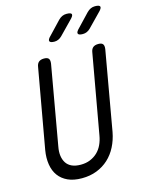

<svg xmlns="http://www.w3.org/2000/svg" viewBox="-139 -1036 877 1132"><g transform="rotate(-15 300.0 -470.0)"><path d="M137 -690Q140 -711 151.5 -720.5Q163 -730 183 -730Q204 -730 211.5 -720.5Q219 -711 216 -690L131 -207Q125 -176 128.5 -151Q132 -126 144 -107.5Q156 -89 178 -79Q200 -69 232 -69Q264 -69 289.5 -79.5Q315 -90 334 -108Q353 -126 365 -151.5Q377 -177 382 -207L468 -690Q471 -711 482.5 -720.5Q494 -730 515 -730Q535 -730 542.5 -720.5Q550 -711 547 -690L462 -207Q453 -159 432.5 -119Q412 -79 381 -50.5Q350 -22 309 -6Q268 10 218 10Q168 10 133 -6Q98 -22 77 -50.5Q56 -79 49.5 -119.5Q43 -160 51 -207ZM443 -810Q417 -810 413.5 -820.5Q410 -831 431 -851L504 -928Q515 -939 527 -944.5Q539 -950 553 -950Q581 -950 584 -939.5Q587 -929 565 -908L489 -830Q479 -820 467.5 -815Q456 -810 443 -810ZM270 -810Q244 -810 240 -820.5Q236 -831 257 -851L330 -928Q341 -939 353 -944.5Q365 -950 379 -950Q408 -950 410.5 -939.5Q413 -929 391 -908L315 -830Q305 -820 293.5 -815Q282 -810 270 -810Z"/></g></svg>

Font: Maple Mono NL Light
Style: Italic
Weight: 300
Italic angle: -10°
Monospace: yes
Designer: subframe7536
Version: Version 7.000